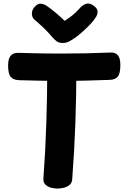

<svg xmlns="http://www.w3.org/2000/svg" viewBox="-20 -1075 719 1115"><path d="M89.3 -609.4Q58.2 -611 42.7 -628.1Q27.1 -645.1 27.1 -694.7Q27.1 -735.2 42.7 -752.1Q58.2 -769 87 -768.2Q116.6 -767.2 160.1 -766.1Q203.7 -765 250.2 -764.5Q296.7 -764 333.7 -764Q408.7 -764 482.5 -765.5Q556.3 -767 623.9 -770Q650.1 -771 664.5 -754Q678.9 -737 678.9 -698Q678.9 -647.1 663.7 -629.6Q648.6 -612 617.4 -611.2Q554.6 -609 482.6 -607Q410.7 -605 336.7 -605Q271.7 -605 207.4 -606.5Q143.2 -608 89.3 -609.4ZM254.6 -697Q254.6 -707 264.9 -714Q275.2 -721 289.6 -726Q304 -731 318.3 -733.5Q332.7 -736 339.7 -736Q347.7 -736 361.5 -733.5Q375.3 -731 389.6 -726Q403.9 -721 413.7 -714Q423.6 -707 423.6 -697Q423.6 -524 417.6 -357.6Q411.6 -191.1 399.3 -33.4Q398.3 -13.2 384.3 -1.5Q370.3 10.2 351.4 15.1Q332.4 20 313.7 20Q294.9 20 275.3 14.7Q255.8 9.4 243.1 -3.6Q230.3 -16.6 232.1 -39.1Q243.3 -186.9 248.9 -355.4Q254.6 -524 254.6 -697ZM447.1 -1031.4Q459.3 -1045.2 478.6 -1052.4Q497.9 -1059.7 520.7 -1044.1Q543.3 -1029.4 546.1 -1012.7Q548.9 -996 538.1 -977.3Q525.2 -955.8 503.3 -933Q481.4 -910.2 458.8 -890.2Q436.1 -870.1 419.1 -857.8Q399.1 -843.8 381.9 -834.6Q364.7 -825.4 343.6 -825.4Q321.9 -825.4 308.3 -835.8Q294.8 -846.1 282.9 -859.8Q263.2 -884 237.8 -908.8Q212.3 -933.6 179.1 -961.9Q165.6 -974.2 165.1 -995.5Q164.6 -1016.8 181.6 -1035.6Q199.6 -1055.1 216.7 -1053.6Q233.9 -1052 248.4 -1042.9Q272.9 -1026.9 303.7 -1000.7Q334.4 -974.6 355.7 -953.9Q372.4 -964.7 388 -976.2Q403.6 -987.8 418.3 -1001.7Q433.1 -1015.7 447.1 -1031.4Z"/></svg>

Font: Playpen Sans Hebrew
Style: Regular
Weight: 400
Designer: Tom Grace, Laura Meseguer, Veronika Burian, José Scaglione
Foundry: TypeTogether
Version: Version 2.000